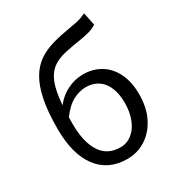

<svg xmlns="http://www.w3.org/2000/svg" viewBox="-194 -940 996 1077"><g transform="rotate(-30 304.0 -401.5)"><path d="M316 13Q194 13 127 -76Q60 -165 60 -329Q60 -440 75.5 -515.5Q91 -591 120 -640Q149 -689 190.5 -717Q232 -745 285 -760Q338 -775 400 -785Q431 -790 449.5 -794Q468 -798 482.5 -803.5Q497 -809 513 -816L530 -733Q509 -719 481 -711Q453 -703 419 -698Q359 -689 313.5 -678.5Q268 -668 236.5 -647Q205 -626 185 -586.5Q165 -547 156 -480.5Q147 -414 147 -312Q147 -194 189 -128.5Q231 -63 315 -63Q357 -63 390 -89Q423 -115 441.5 -161.5Q460 -208 460 -269Q460 -325 443 -366.5Q426 -408 393 -430.5Q360 -453 313 -453Q273 -453 231 -431.5Q189 -410 146 -352L143 -420Q180 -471 230.5 -497Q281 -523 336 -523Q400 -523 449.5 -492.5Q499 -462 526.5 -405Q554 -348 554 -269Q554 -183 522 -119.5Q490 -56 436 -21.5Q382 13 316 13Z"/></g></svg>

Font: Noto Sans TC
Style: Regular
Weight: 400
Designer: Ryoko NISHIZUKA  (kana, bopomofo & ideographs); Paul D. Hunt (Latin, Greek & Cyrillic); Sandoll Communications , Soo-you
Foundry: Adobe
Version: Version 2.004-H2;hotconv 1.0.118;makeotfexe 2.5.65603